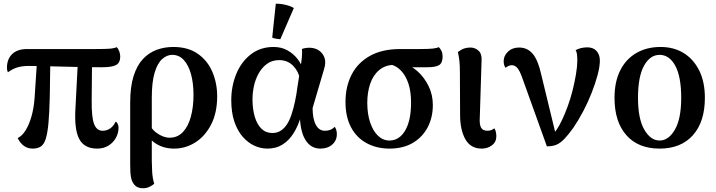

<svg xmlns="http://www.w3.org/2000/svg" viewBox="-20 -777 3810 1022"><path d="M497 14Q428 14 401 -38.5Q374 -91 382 -208L395 -459H470L468 -242Q467 -155 480.5 -118Q494 -81 526 -81Q548 -81 566 -93Q584 -105 596 -130Q603 -126 607 -116.5Q611 -107 611 -97Q611 -69 597 -43.5Q583 -18 557.5 -2Q532 14 497 14ZM154 14Q102 14 74 -42Q97 -53 115.5 -82Q134 -111 147 -155.5Q160 -200 164 -254L178 -467H248L245 -263Q243 -177 238 -122.5Q233 -68 223.5 -38Q214 -8 197 3Q180 14 154 14ZM22 -392Q17 -403 17 -416Q17 -462 44.5 -489Q72 -516 125 -516H491Q544 -516 566.5 -518Q589 -520 601 -526Q609 -519 614.5 -504.5Q620 -490 620 -476Q620 -444 599 -431.5Q578 -419 522 -419Q471 -419 416.5 -420Q362 -421 309.5 -422.5Q257 -424 211.5 -425Q166 -426 133 -426Q98 -426 72 -418Q46 -410 22 -392Z M742 225Q716 225 702 213Q688 201 681.5 182Q675 163 674 140Q673 117 673 95V-231Q673 -315 691 -372Q709 -429 741 -463Q773 -497 814.5 -512Q856 -527 902 -527Q982 -527 1034 -490Q1086 -453 1111 -393Q1136 -333 1136 -265Q1136 -176 1103.5 -113.5Q1071 -51 1019 -18.5Q967 14 907 14Q844 14 799 -20Q754 -54 720 -110L754 -159Q777 -96 813 -70Q849 -44 883 -44Q925 -44 953.5 -74Q982 -104 996 -156Q1010 -208 1010 -271Q1010 -335 996.5 -383Q983 -431 958 -458Q933 -485 897 -485Q868 -485 843 -462.5Q818 -440 803 -390Q788 -340 788 -257V80Q788 103 790 138Q792 173 801 201Q794 208 777.5 216.5Q761 225 742 225Z M1403 14Q1368 14 1334 -1.5Q1300 -17 1272 -49Q1244 -81 1227.5 -129.5Q1211 -178 1211 -244Q1211 -318 1237.5 -383Q1264 -448 1315 -487.5Q1366 -527 1436 -527Q1478 -527 1510 -509Q1542 -491 1563.5 -463.5Q1585 -436 1594 -404L1578 -345Q1573 -391 1543 -424Q1513 -457 1466 -457Q1428 -457 1401 -437Q1374 -417 1356.5 -385.5Q1339 -354 1331.5 -318Q1324 -282 1324 -248Q1324 -197 1336 -156Q1348 -115 1371.5 -92Q1395 -69 1430 -69Q1455 -69 1474.5 -81.5Q1494 -94 1508 -116Q1522 -138 1532 -168.5Q1542 -199 1550 -235.5Q1558 -272 1563 -313L1580 -421Q1585 -450 1587 -475Q1589 -500 1587 -516Q1593 -519 1604.5 -521Q1616 -523 1626 -523Q1656 -523 1677.5 -508.5Q1699 -494 1707.5 -469Q1716 -444 1705 -409L1644 -202Q1644 -145 1661 -113Q1678 -81 1709 -81Q1726 -81 1738.5 -86Q1751 -91 1762 -102Q1773 -86 1773 -63Q1773 -29 1748.5 -7.5Q1724 14 1685 14Q1636 14 1607.5 -29.5Q1579 -73 1576 -157L1581 -155Q1567 -107 1543 -68.5Q1519 -30 1484.5 -8Q1450 14 1403 14ZM1472 -568Q1462 -569 1449 -571Q1436 -573 1429 -577L1448 -757Q1472 -758 1501 -751Q1530 -744 1544 -734Z M2053 14Q1985 14 1931.5 -15Q1878 -44 1848.5 -99.5Q1819 -155 1819 -235Q1819 -316 1851.5 -379.5Q1884 -443 1949 -479.5Q2014 -516 2111 -516H2215Q2263 -516 2284 -518.5Q2305 -521 2316 -526Q2324 -518 2330 -505.5Q2336 -493 2336 -477Q2336 -442 2317.5 -430.5Q2299 -419 2253 -419H2132L2082 -432Q2032 -432 1999 -404.5Q1966 -377 1950.5 -331Q1935 -285 1935 -230Q1935 -170 1950.5 -124.5Q1966 -79 1992.5 -54Q2019 -29 2053 -29Q2105 -29 2136.5 -82Q2168 -135 2168 -231Q2168 -290 2154 -332Q2140 -374 2116 -399.5Q2092 -425 2062 -433L2125 -440Q2166 -430 2202 -398Q2238 -366 2261 -319.5Q2284 -273 2284 -218Q2284 -152 2256.5 -99.5Q2229 -47 2177.5 -16.5Q2126 14 2053 14Z M2544 14Q2485 14 2457 -36Q2429 -86 2429 -166L2428 -391Q2428 -432 2425 -456.5Q2422 -481 2417 -500Q2436 -514 2451 -519Q2466 -524 2484 -524Q2509 -524 2528 -506.5Q2547 -489 2543 -444L2534 -155Q2531 -117 2540 -99Q2549 -81 2575 -81Q2584 -81 2593.5 -84Q2603 -87 2611 -94Q2617 -87 2619.5 -74.5Q2622 -62 2622 -52Q2622 -21 2598.5 -3.5Q2575 14 2544 14Z M2891 2 2758 -368Q2746 -401 2733.5 -415.5Q2721 -430 2704 -430Q2695 -430 2686.5 -426Q2678 -422 2671 -416Q2666 -423 2663.5 -431.5Q2661 -440 2661 -452Q2661 -480 2684 -502Q2707 -524 2743 -524Q2788 -524 2816.5 -489.5Q2845 -455 2862 -376L2942 -46L2915 -53Q2929 -66 2943.5 -87.5Q2958 -109 2972.5 -140Q2987 -171 3001 -209Q3016 -249 3027.5 -294.5Q3039 -340 3046 -382.5Q3053 -425 3053 -454Q3053 -475 3051 -489Q3049 -503 3044 -510Q3056 -517 3072.5 -521Q3089 -525 3106 -525Q3138 -525 3155.5 -505.5Q3173 -486 3173 -455Q3173 -423 3161 -378Q3149 -333 3129 -282Q3109 -231 3083.5 -183Q3058 -135 3032 -97Q3004 -58 2983 -36.5Q2962 -15 2941.5 -6.5Q2921 2 2891 2Z M3491 14Q3377 14 3314 -57.5Q3251 -129 3251 -256Q3251 -342 3281.5 -402.5Q3312 -463 3367.5 -495Q3423 -527 3496 -527Q3566 -527 3618.5 -495Q3671 -463 3701.5 -402.5Q3732 -342 3732 -256Q3732 -129 3668.5 -57.5Q3605 14 3491 14ZM3491 -29Q3539 -29 3572.5 -87Q3606 -145 3606 -256Q3606 -369 3574.5 -427Q3543 -485 3491 -485Q3440 -485 3408 -427Q3376 -369 3376 -256Q3376 -145 3409.5 -87Q3443 -29 3491 -29Z"/></svg>

Font: Arima Thin SemiBold
Style: Regular
Weight: 600
Version: Version 1.100